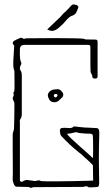

<svg xmlns="http://www.w3.org/2000/svg" viewBox="-20 -883 529 907"><path d="M120 2Q118 0 105.5 0Q93 0 79.5 -0.5Q66 -1 59 -1Q50 -1 44.5 -15.5Q39 -30 40 -37Q41 -62 40.5 -102.5Q40 -143 40 -183Q40 -223 40 -248Q40 -256 45 -268Q46 -270 46.5 -287Q47 -304 47.5 -327Q48 -350 48 -369Q48 -388 48 -394Q48 -398 46.5 -401.5Q45 -405 43 -409Q37 -419 43 -428Q47 -437 43 -442Q42 -444 45 -448Q48 -452 48 -456Q49 -473 48.5 -502Q48 -531 48 -548Q45 -554 43.5 -564.5Q42 -575 43 -598.5Q44 -622 47 -666Q47 -670 43 -672Q35 -684 49 -691.5Q63 -699 76 -704Q83 -706 87 -702Q95 -697 101 -702Q177 -703 238.5 -703Q300 -703 337.5 -702Q375 -701 378 -699Q382 -696 392.5 -696.5Q403 -697 431 -696Q441 -696 441 -686V-522Q441 -512 431 -512Q416 -511 416 -521Q416 -528 412.5 -533Q409 -538 408 -544Q408 -547 407.5 -555.5Q407 -564 407 -588Q407 -612 407 -661Q407 -671 397 -671H97Q74 -671 74 -650Q73 -619 75 -605.5Q77 -592 81 -586Q81 -579 77.5 -574Q74 -569 74 -555Q79 -549 81 -542Q83 -535 83 -527V-343Q83 -329 75 -318Q73 -315 73.5 -310.5Q74 -306 74 -302V-32Q74 -28 78 -25.5Q82 -23 86 -25Q98 -34 110.5 -32.5Q123 -31 136 -29Q143 -27 148 -28Q154 -30 160 -31Q166 -32 173 -28Q175 -27 200 -26.5Q225 -26 260.5 -26.5Q296 -27 331.5 -27.5Q367 -28 392 -29Q417 -30 420 -30L419 -102Q414 -109 400 -121.5Q386 -134 372.5 -146.5Q359 -159 353 -163Q329 -182 310 -200Q291 -218 270 -240Q263 -247 263 -270Q265 -276 270 -278Q284 -280 290.5 -279Q297 -278 310 -278Q321 -278 329 -286Q355 -283 365.5 -282Q376 -281 381.5 -280.5Q387 -280 397.5 -280Q408 -280 434 -278Q445 -278 447 -270Q449 -262 449 -257Q447 -181 447 -132.5Q447 -84 448 -56.5Q449 -29 448.5 -17Q448 -5 444 -1Q443 0 432 1Q421 2 410 2Q399 2 397 1Q391 -5 383 -2.5Q375 0 368 0L152 1H141Q136 1 130.5 3.5Q125 6 120 2ZM238 -400Q220 -400 213 -412.5Q206 -425 206 -432Q206 -444 216.5 -452.5Q227 -461 246 -461Q256 -463 262.5 -459Q269 -455 275 -447Q283 -436 275 -424Q268 -417 258.5 -408.5Q249 -400 238 -400ZM241 -423Q248 -423 251 -430Q253 -432 251 -436Q247 -440 244 -439Q234 -439 234 -432Q234 -431 235.5 -427Q237 -423 241 -423ZM417 -137Q419 -135 419.5 -143.5Q420 -152 420 -174Q420 -200 419.5 -223Q419 -246 417 -247Q413 -252 401.5 -251.5Q390 -251 350 -255Q346 -260 333 -257.5Q320 -255 314 -253L297 -251Q299 -245 316.5 -228.5Q334 -212 356 -192.5Q378 -173 395.5 -157.5Q413 -142 417 -137ZM203 -744Q214 -754 224 -764Q234 -774 245 -784Q266 -802 278 -818Q286 -825 293 -831.5Q300 -838 307 -846Q311 -851 315.5 -856Q320 -861 327 -862Q329 -864 332 -861.5Q335 -859 337 -860Q340 -862 346 -856.5Q352 -851 350 -848Q346 -836 340.5 -824.5Q335 -813 319 -808Q313 -806 308 -802Q303 -798 298 -793Q291 -784 280.5 -773Q270 -762 253 -748Q235 -735 221.5 -737.5Q208 -740 203 -744Z"/></svg>

Font: Sankofa Display
Style: Regular
Weight: 400
Designer: Batsirai Madzonga
Foundry: Batsirai Madzonga
Version: Version 1.000; ttfautohint (v1.8.4.7-5d5b)